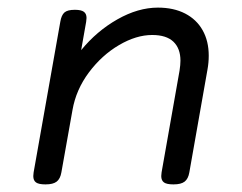

<svg xmlns="http://www.w3.org/2000/svg" viewBox="-20 -482 640 507"><path d="M531.2 -335Q531.2 -316.4 527.8 -297.9L480 -26.9Q477.1 -9.8 467.5 -2.4Q458 4.9 438.5 4.9H437.5Q420.4 4.9 413.1 -0.2Q405.8 -5.4 405.8 -17.1Q405.8 -19 406.7 -26.9L454.1 -295.4Q456.5 -311 456.5 -321.8Q456.5 -354 438 -371.8Q419.4 -389.6 381.8 -389.6Q339.8 -389.6 294.4 -363Q249 -336.4 214.8 -290.8Q180.7 -245.1 171.4 -191.4L142.1 -26.9Q139.2 -9.8 129.6 -2.4Q120.1 4.9 100.6 4.9H99.6Q82.5 4.9 75.2 -0.2Q67.9 -5.4 67.9 -17.1Q67.9 -19 68.8 -26.9L139.2 -424.3Q142.1 -441.9 150.1 -449Q158.2 -456.1 177.2 -456.1H178.2Q194.3 -456.1 201.4 -450.9Q208.5 -445.8 208.5 -434.6Q208.5 -432.1 207.5 -424.3L194.3 -349.6Q235.4 -399.9 290 -430.9Q344.7 -461.9 397 -461.9Q438.5 -461.9 468.8 -446.3Q499 -430.7 515.1 -402.1Q531.2 -373.5 531.2 -335Z"/></svg>

Font: Courier Prime Sans
Style: Italic
Weight: 400
Italic angle: -10°
Designer: Alan Dague-Greene
Foundry: Quote-Unquote Apps
Version: Version 3.020